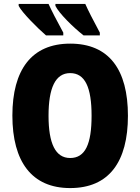

<svg xmlns="http://www.w3.org/2000/svg" viewBox="-20 -947 714 977"><path d="M414 -927H262V-917C280 -880 350 -810 405 -767H488V-781C454 -844 427 -897 414 -927ZM227 -927H75V-917C92 -883 171 -804 214 -767H302V-781C268 -843 241 -896 227 -927ZM631 -358C631 -593 535 -725 337 -725C141 -725 43 -592 43 -359C43 -124 142 10 337 10C535 10 631 -124 631 -358ZM227 -358C227 -500 262 -575 337 -575C413 -575 446 -502 446 -358C446 -214 414 -143 337 -143C262 -143 227 -217 227 -358Z"/></svg>

Font: Noto Sans Condensed Black
Style: Regular
Weight: 900
Width: 3
Designer: Monotype Design Team
Foundry: Monotype Imaging Inc.
Version: Version 2.013